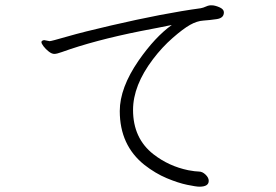

<svg xmlns="http://www.w3.org/2000/svg" viewBox="-20 -697 1040 723"><path d="M146 -546Q136 -544 136 -538.5Q136 -533 144 -522.5Q152 -512 163.5 -503Q175 -494 184.5 -494Q194 -494 213 -501Q335 -545 510 -580Q579 -593 627 -603Q564 -558 502 -469Q431 -366 431 -279Q431 -150 524 -76Q565 -44 608 -26Q651 -8 685 -1Q719 6 731 6Q766 6 766 -16Q766 -28 754 -39.5Q742 -51 729 -51Q716 -51 689 -56Q616 -71 558 -116Q481 -176 481 -283Q481 -375 556 -474Q590 -519 630 -554Q670 -589 696 -603.5Q722 -618 745.5 -619.5Q769 -621 796 -625Q823 -629 823 -650V-652Q822 -663 805.5 -670Q789 -677 777 -677H771Q763 -676 754.5 -672Q746 -668 736 -666Q596 -647 398 -601Q294 -577 233.5 -559.5Q173 -542 167 -542Z"/></svg>

Font: LXGW WenKai Mono TC Light
Style: Regular
Weight: 300
Designer: LXGW / Fontworks Inc.
Foundry: LXGW / Fontworks Inc.
Version: Version 1.330